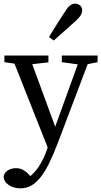

<svg xmlns="http://www.w3.org/2000/svg" viewBox="-20 -778 552 1047"><path d="M92 249Q54 249 27 230.5Q0 212 0 183Q5 161 24.5 150Q44 139 67 139Q87 139 104 147.5Q121 156 141 177L146 182Q178 155 200 117Q222 79 236 38L240 26L59 -431L4 -439V-475H244V-438L156 -428L281 -87L404 -427L317 -439V-475H512V-439L458 -428L297 -3Q272 63 248.5 111Q225 159 200.5 189.5Q176 220 149.5 234.5Q123 249 92 249ZM247 -576Q289 -646 336 -717Q350 -740 363 -749Q376 -758 390 -758Q404 -758 416 -749Q428 -740 428 -720Q428 -709 421.5 -697Q415 -685 394 -665Q363 -637 333.5 -610.5Q304 -584 273 -557Z"/></svg>

Font: Source Serif Pro
Style: Regular
Weight: 400
Designer: Frank Grießhammer
Foundry: Adobe Systems Incorporated
Version: Version 2.000;PS 1.000;hotconv 16.6.51;makeotf.lib2.5.65220